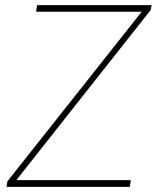

<svg xmlns="http://www.w3.org/2000/svg" viewBox="-20 -731 621 751"><path d="M43.9 -26.4H491.7L487.8 0H5.9L8.8 -21.5L534.2 -685.1H121.1L125 -710.9H572.8L569.8 -692.4Z"/></svg>

Font: Robert Sans Thin
Style: Italic
Weight: 100
Italic angle: -8°
Designer: Christian Robertson (extended by Adam Twardoch)
Foundry: Google
Version: Version 12.135;April 2, 2019;FontCreator 11.5.0.2425 64-bit;